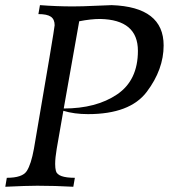

<svg xmlns="http://www.w3.org/2000/svg" viewBox="-27 -713 672 733"><path d="M216.3 -298.8Q340.3 -298.8 419.9 -352.5Q499.5 -406.2 499.5 -519Q499.5 -637.7 355.5 -640.6Q319.8 -640.6 275.4 -631.8ZM252.9 0Q184.6 -3.9 115.2 -3.9Q74.7 -3.9 -6.8 0L-1 -34.2Q58.6 -34.2 75.2 -60.1Q91.8 -85.9 102.5 -145Q181.6 -605.5 181.6 -616.7Q181.6 -639.2 167.2 -649.2Q152.8 -659.2 119.6 -659.2L125.5 -693.4Q189 -688.5 251.5 -688.5Q286.6 -688.5 335.9 -690.9Q385.3 -693.4 399.4 -693.4Q597.7 -686.5 597.7 -539.6Q597.7 -447.8 533.4 -362.5Q469.2 -277.3 309.1 -277.3Q256.3 -277.3 214.8 -290L189.5 -145Q183.6 -110.4 183.6 -86.9Q183.6 -70.8 186.5 -60.1Q193.4 -34.2 258.8 -34.2Z"/></svg>

Font: Kelvinch
Style: Italic
Weight: 400
Italic angle: -10°
Designer: Paul James Miller
Foundry: High-Logic / Made with FontCreator
Version: Version 3.40;July 22, 2017;FontCreator 11.0.0.2388 64-bit